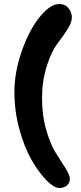

<svg xmlns="http://www.w3.org/2000/svg" viewBox="-20 -855 404 959"><path d="M275 -835Q305 -835 322 -814.5Q339 -794 339 -768Q339 -742 315.5 -706Q292 -670 264.5 -634Q237 -598 213.5 -524.5Q190 -451 190 -364Q190 -277 211.5 -204Q233 -131 259.5 -90Q286 -49 307.5 -14.5Q329 20 329 38.5Q329 57 315 70.5Q301 84 275.5 84Q250 84 212 45.5Q174 7 138 -55.5Q102 -118 77 -208.5Q52 -299 52 -397Q52 -495 89 -600.5Q126 -706 178.5 -770.5Q231 -835 275 -835Z"/></svg>

Font: Delius Unicase
Style: Bold
Weight: 700
Designer: Natalia Raices
Foundry: Natalia Raices
Version: Version 1.001